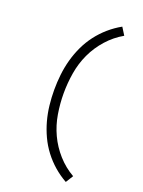

<svg xmlns="http://www.w3.org/2000/svg" viewBox="-182 -922 864 1164"><g transform="rotate(20 250.0 -340.0)"><path d="M397 161Q354 137 316.5 104.5Q279 72 249 32.5Q219 -7 198 -52Q177 -97 164 -144.5Q151 -192 145.5 -241.5Q140 -291 140 -340Q140 -389 145.5 -438.5Q151 -488 164 -535.5Q177 -583 198 -628Q219 -673 249 -712.5Q279 -752 316.5 -784.5Q354 -817 397 -841L427 -793Q369 -760 324 -709.5Q279 -659 251 -599Q223 -539 212 -472.5Q201 -406 201 -340Q201 -274 212 -207.5Q223 -141 251 -81Q279 -21 324 29.5Q369 80 427 113Z"/></g></svg>

Font: iosevka_custom_sans_ss08 Light
Style: Regular
Weight: 300
Designer: Belleve Invis
Foundry: Belleve Invis
Version: Version 10.3.0; ttfautohint (v1.8.3)